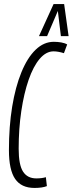

<svg xmlns="http://www.w3.org/2000/svg" viewBox="-20 -916 358 946"><path d="M150 10Q85 10 54.5 -34.5Q24 -79 24 -176Q24 -293 40 -390.5Q56 -488 85.5 -560Q115 -632 155.5 -671Q196 -710 245 -710Q264 -710 281.5 -707Q299 -704 311 -697L295 -654Q266 -663 244 -663Q207 -663 175.5 -626Q144 -589 121 -522.5Q98 -456 85 -369Q72 -282 72 -183Q72 -104 93.5 -70.5Q115 -37 159 -37Q186 -37 206 -43L211 1Q188 10 150 10ZM172 -738 244 -896H296L318 -738H280L265 -862L212 -738Z"/></svg>

Font: Georama ExtraCondensed Light
Style: Italic
Weight: 300
Width: 2
Italic angle: -9°
Designer: Jean-Baptiste Levee
Foundry: Production Type
Version: Version 1.000